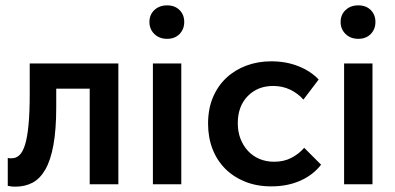

<svg xmlns="http://www.w3.org/2000/svg" viewBox="-20 -688 1476 717"><path d="M38 9Q27 9 20.5 8Q14 7 9 6V-98Q13 -97 17 -97Q21 -97 24 -97Q40 -97 52.5 -108.5Q65 -120 73.5 -147.5Q82 -175 86.5 -221.5Q91 -268 91 -338V-451H422V0H315V-357H190V-289Q190 -204 179.5 -146.5Q169 -89 149 -54.5Q129 -20 101 -5.5Q73 9 38 9Z M551 -451H657V0H551ZM604 -543Q575 -543 556.5 -561Q538 -579 538 -606Q538 -633 556.5 -650.5Q575 -668 604 -668Q633 -668 650.5 -650.5Q668 -633 668 -606Q668 -579 650.5 -561Q633 -543 604 -543Z M993 8Q939 8 895.5 -9.5Q852 -27 821 -58Q790 -89 773.5 -132Q757 -175 757 -226Q757 -281 775 -324Q793 -367 825 -397Q857 -427 900 -443Q943 -459 993 -459Q1049 -459 1095 -440.5Q1141 -422 1170 -391L1113 -316Q1093 -339 1064 -353Q1035 -367 1000 -367Q942 -367 905 -329Q868 -291 868 -228Q868 -196 878 -170Q888 -144 906 -124.5Q924 -105 949 -94.5Q974 -84 1004 -84Q1040 -84 1068 -98.5Q1096 -113 1116 -136L1179 -73Q1150 -35 1102 -13.5Q1054 8 993 8Z M1265 -451H1371V0H1265ZM1318 -543Q1289 -543 1270.5 -561Q1252 -579 1252 -606Q1252 -633 1270.5 -650.5Q1289 -668 1318 -668Q1347 -668 1364.5 -650.5Q1382 -633 1382 -606Q1382 -579 1364.5 -561Q1347 -543 1318 -543Z"/></svg>

Font: Tilda Sans Semibold
Style: Regular
Weight: 600
Designer: ParaType Ltd
Foundry: ParaType Ltd
Version: Version 1.009